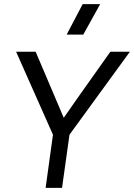

<svg xmlns="http://www.w3.org/2000/svg" viewBox="-20 -911 650 931"><path d="M609.9 -660.2 316.9 -257.8 280.8 0H201.2L236.8 -257.8L58.1 -660.2H152.8L289.1 -339.8L355 -434.1L515.1 -660.2ZM303.2 -743.2 380.9 -891.1H465.8L383.8 -743.2Z"/></svg>

Font: Human Sans
Style: Italic
Weight: 400
Italic angle: -8°
Designer: Tim Radville
Foundry: Continuum
Version: Version 1.000;FEAKit 1.0